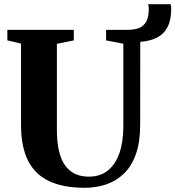

<svg xmlns="http://www.w3.org/2000/svg" viewBox="-20 -885 834 913"><path d="M383 8Q283 8 215.5 -22.8Q148 -53.5 114 -119.8Q80 -186 80 -291V-677.5L15 -693V-743H331V-693L250.5 -676.5V-269.5Q250.5 -211.5 260 -169.2Q269.5 -127 288.8 -99.5Q308 -72 336.5 -58.5Q365 -45 402.5 -45Q456 -45 492.5 -74Q529 -103 547.8 -156.8Q566.5 -210.5 566.5 -285V-677L484.5 -693V-743H585Q631.5 -743 653.2 -758.2Q675 -773.5 681.2 -796Q687.5 -818.5 687.5 -840Q687.5 -849 686.8 -854.8Q686 -860.5 684.5 -865H791.5Q792.5 -860 793.2 -854.5Q794 -849 794 -843.5Q794 -799.5 782.8 -770.2Q771.5 -741 751.2 -723.2Q731 -705.5 704.5 -697Q678 -688.5 647 -686L646.5 -291Q646.5 -210 626.5 -153Q606.5 -96 570.2 -60.5Q534 -25 486 -8.5Q438 8 383 8Z"/></svg>

Font: Merriweather 60pt ExtraBold
Style: Regular
Weight: 800
Version: Version 2.100